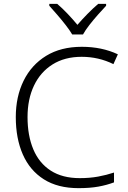

<svg xmlns="http://www.w3.org/2000/svg" viewBox="-20 -967 663 997"><path d="M404 -672Q316 -672 253 -632.5Q190 -593 156.5 -522.5Q123 -452 123 -359Q123 -263 153 -191.5Q183 -120 243.5 -81Q304 -42 394 -42Q446 -42 489.5 -50Q533 -58 572 -71V-20Q535 -6 491 2Q447 10 388 10Q280 10 207.5 -36Q135 -82 98.5 -165Q62 -248 62 -359Q62 -465 102.5 -547.5Q143 -630 219.5 -677Q296 -724 405 -724Q509 -724 592 -685L569 -634Q492 -672 404 -672ZM355 -788Q342 -810 321 -837Q300 -864 277 -890.5Q254 -917 236 -937V-947H277Q304 -924 331.5 -895Q359 -866 382 -838Q406 -866 434.5 -895Q463 -924 490 -947H531V-937Q512 -917 488.5 -890.5Q465 -864 444 -837Q423 -810 411 -788Z"/></svg>

Font: Noto Traditional Nushu Light
Style: Regular
Weight: 300
Designer: LIU Zhao
Foundry: LiuZhao Studio
Version: Version 2.003; ttfautohint (v1.8.4.7-5d5b)